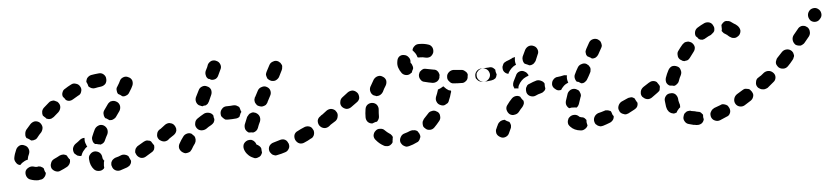

<svg xmlns="http://www.w3.org/2000/svg" viewBox="-37 -412 2499 573"><g transform="rotate(-5 1212.5 -126.0)"><path d="M60 26Q48 26 37 22Q30 20 26 13Q22 5 24 -3Q26 -10 34 -14Q41 -18 49 -16Q54 -14 60 -14Q61 -14 62 -15Q66 -15 70 -14Q74 -12 77 -10Q77 -9 78 -9Q78 -8 79 -8Q80 -2 82 3Q83 5 84 6Q83 14 78 19Q73 25 65 25Q62 26 60 26ZM334 7Q337 4 339 0Q340 -2 340 -4Q341 -7 340 -9Q339 -11 338 -13Q336 -18 334 -22Q330 -26 325 -27Q319 -29 313 -27Q304 -23 295 -21Q292 -20 288 -17Q285 -15 283 -11Q281 -8 281 -4Q280 0 282 4Q284 12 291 16Q298 20 306 18Q316 15 327 11Q331 9 334 7ZM242 14Q234 14 228 8Q217 -4 216 -23Q215 -32 221 -38Q226 -44 234 -45Q243 -45 249 -40Q255 -35 256 -26Q256 -23 257 -21Q257 -20 258 -19Q259 -18 259 -17Q260 -16 261 -15Q259 -11 259 -6Q258 0 259 6Q258 7 258 8Q257 8 257 9Q250 15 242 14ZM154 -11Q157 -14 158 -18Q159 -20 159 -23Q159 -25 159 -28Q157 -29 156 -31Q153 -35 151 -40Q147 -43 141 -44Q135 -44 130 -42Q121 -37 112 -33Q104 -29 102 -21Q99 -14 102 -6Q106 1 114 4Q122 7 129 3Q139 -1 148 -6Q152 -8 154 -11ZM412 -36Q414 -42 413 -48Q411 -50 410 -52Q407 -56 405 -60Q404 -61 402 -62Q400 -63 398 -63Q395 -64 391 -64Q387 -63 383 -61Q374 -56 366 -51Q362 -49 360 -46Q357 -43 356 -39Q355 -35 355 -31Q356 -28 358 -24Q362 -17 370 -14Q378 -12 385 -16Q394 -21 403 -27Q409 -30 412 -36ZM2 -71Q5 -78 13 -82Q20 -85 28 -81Q36 -78 39 -70Q42 -63 39 -55Q35 -47 34 -40Q34 -40 34 -39Q34 -39 34 -38Q28 -37 23 -34Q15 -30 10 -24Q2 -25 -2 -32Q-7 -39 -6 -46Q-4 -58 2 -71ZM180 -39Q177 -41 174 -44Q170 -51 171 -59Q173 -67 179 -72Q188 -78 195 -84Q198 -86 201 -87Q204 -88 208 -88Q208 -86 208 -85Q207 -76 211 -68Q212 -64 214 -61Q208 -58 204 -52Q198 -46 195 -37Q195 -37 195 -36Q193 -35 191 -35Q189 -35 187 -36Q183 -36 180 -39ZM465 -74Q466 -82 461 -89Q459 -92 456 -94Q452 -96 448 -97Q444 -97 441 -96Q437 -96 433 -93Q426 -88 425 -80Q423 -72 428 -65Q430 -62 434 -60Q437 -58 441 -57Q445 -56 449 -57Q453 -58 456 -60L457 -61Q463 -65 465 -74ZM241 -111Q245 -118 253 -121Q260 -124 268 -120Q275 -116 278 -108Q280 -100 277 -93Q272 -84 268 -75Q267 -72 264 -69Q261 -66 257 -65Q256 -64 255 -64Q254 -64 253 -64Q251 -65 248 -65Q243 -67 238 -67Q232 -71 231 -78Q229 -85 232 -91Q236 -101 241 -111ZM51 -143Q57 -149 65 -150Q73 -150 79 -145Q85 -139 86 -131Q86 -123 81 -116Q74 -109 68 -101Q66 -98 62 -96Q59 -95 55 -94Q53 -94 52 -94Q50 -94 49 -94Q43 -99 37 -102Q37 -102 36 -102Q32 -108 33 -114Q33 -121 37 -127Q44 -135 51 -143ZM274 -165 286 -182Q288 -185 291 -187Q294 -190 298 -190Q302 -191 306 -190Q310 -189 313 -187Q320 -183 322 -174Q323 -166 319 -159L307 -142Q305 -139 301 -137Q298 -135 294 -134Q292 -134 291 -134Q289 -134 287 -134Q283 -137 278 -140Q276 -141 275 -141Q271 -147 271 -153Q270 -159 274 -165ZM111 -202Q114 -205 118 -206Q122 -207 126 -207Q130 -206 133 -204Q137 -203 139 -200Q145 -193 144 -185Q143 -177 137 -171Q130 -165 122 -158Q119 -156 115 -154Q112 -153 108 -153Q106 -153 104 -154Q102 -154 100 -155Q98 -158 94 -161Q92 -163 90 -165Q88 -170 89 -177Q90 -183 95 -188Q103 -195 111 -202ZM325 -242Q327 -246 328 -248Q331 -255 339 -258Q347 -261 354 -257Q362 -254 365 -246Q367 -238 364 -231Q362 -227 360 -223Q356 -217 352 -210Q349 -205 343 -203Q337 -200 331 -202Q329 -204 326 -206Q323 -208 319 -210Q316 -215 316 -221Q315 -227 319 -232Q322 -237 325 -242ZM182 -250Q189 -254 197 -251Q205 -249 209 -241Q213 -234 210 -226Q208 -218 200 -215Q192 -210 183 -205Q178 -202 173 -202Q167 -202 162 -206Q160 -210 156 -214Q155 -216 154 -217Q152 -224 155 -230Q157 -236 163 -239Q172 -245 182 -250ZM237 -270Q240 -272 244 -273Q255 -275 267 -276Q275 -277 281 -272Q288 -266 288 -258Q289 -250 284 -243Q278 -237 270 -236Q261 -235 252 -233Q247 -232 242 -234Q237 -236 233 -240Q232 -246 229 -252Q228 -253 228 -254Q228 -256 229 -259Q230 -262 231 -264Q233 -267 237 -270Z M727 11Q724 14 720 15Q716 17 712 17Q708 17 705 15Q695 11 689 4Q682 -3 679 -13Q677 -21 680 -28Q684 -35 692 -38Q696 -39 700 -39Q704 -39 707 -37Q711 -35 713 -32Q716 -29 717 -25Q718 -24 718 -23Q719 -22 721 -22Q724 -20 727 -17Q730 -14 731 -10Q731 -4 732 2Q732 3 731 3Q731 4 731 5Q729 8 727 11ZM812 -2Q816 -8 814 -16Q814 -16 814 -17Q812 -20 811 -23Q810 -25 808 -27Q806 -29 804 -30Q800 -32 796 -32Q792 -32 789 -31Q778 -28 769 -25Q761 -23 756 -16Q752 -9 754 -1Q755 3 758 6Q760 9 763 11Q767 13 771 14Q775 14 778 13Q789 11 801 7Q808 5 812 -2ZM887 -31Q890 -34 891 -38Q892 -41 892 -44Q892 -48 891 -51Q891 -51 891 -51Q889 -54 887 -58Q883 -63 876 -64Q869 -65 863 -62Q853 -58 844 -53Q836 -50 833 -42Q831 -34 834 -27Q838 -19 845 -16Q853 -13 861 -17Q871 -21 881 -27Q885 -28 887 -31ZM538 -54Q538 -60 535 -65Q531 -68 528 -72Q521 -76 514 -74Q506 -72 502 -66Q495 -57 489 -46Q485 -39 487 -31Q490 -23 497 -19Q500 -17 504 -16Q508 -16 512 -17Q516 -18 519 -20Q522 -23 524 -26Q529 -35 535 -43Q538 -48 538 -54ZM949 -74Q950 -82 945 -89Q940 -95 932 -97Q924 -98 917 -93Q916 -92 915 -91Q908 -87 906 -79Q905 -71 909 -64Q912 -60 915 -58Q918 -56 922 -55Q926 -54 930 -55Q934 -56 937 -58Q939 -60 941 -61Q947 -66 949 -74ZM480 -79Q482 -82 483 -86Q483 -89 483 -92Q482 -96 481 -98Q480 -99 480 -100Q478 -102 476 -105Q471 -109 464 -110Q457 -110 451 -106L434 -93Q427 -89 425 -80Q424 -72 429 -66Q431 -62 434 -60Q438 -58 442 -57Q445 -57 449 -57Q453 -58 456 -61L474 -73Q478 -76 480 -79ZM697 -108Q699 -111 702 -114Q704 -117 708 -118Q712 -120 716 -120Q720 -119 723 -118Q731 -114 734 -107Q737 -99 734 -91Q729 -81 726 -72Q724 -67 720 -64Q716 -61 711 -60Q706 -61 701 -61Q699 -61 698 -61Q691 -65 688 -72Q686 -79 688 -86Q692 -96 697 -108ZM596 -100Q599 -105 599 -110Q597 -115 597 -121Q593 -128 585 -130Q577 -132 570 -129Q559 -123 549 -116Q542 -111 541 -103Q539 -95 544 -88Q549 -81 557 -80Q565 -79 572 -83Q580 -89 588 -93Q593 -96 596 -100ZM681 -124Q681 -124 681 -125Q681 -125 681 -125Q679 -129 678 -134Q678 -135 677 -137Q677 -138 676 -139Q675 -140 674 -141Q671 -143 667 -145Q663 -146 659 -146Q651 -145 641 -145H639Q630 -145 625 -139Q619 -133 619 -125Q619 -121 620 -117Q622 -114 625 -111Q628 -108 631 -106Q635 -105 639 -105H641Q652 -105 662 -106Q665 -106 668 -107Q671 -108 674 -110Q675 -113 677 -117Q678 -121 681 -124ZM738 -136Q741 -135 743 -135Q746 -135 749 -136Q753 -137 756 -139Q759 -142 761 -145V-146L771 -165Q775 -172 773 -180Q771 -188 763 -192Q756 -196 748 -193Q740 -191 736 -184L726 -165L725 -164Q724 -161 723 -157Q723 -153 724 -149Q725 -146 727 -144Q728 -141 731 -139Q732 -139 733 -138Q735 -137 738 -136ZM560 -154Q558 -155 557 -155Q551 -159 549 -166Q547 -173 550 -180L560 -200Q563 -207 571 -210Q579 -213 586 -209Q594 -206 597 -198Q599 -190 596 -183L587 -163Q585 -160 583 -157Q580 -155 577 -153Q576 -153 575 -153Q571 -153 566 -151Q566 -152 565 -152Q564 -152 564 -152Q562 -153 560 -154ZM764 -230Q765 -234 767 -238Q773 -249 777 -257Q781 -264 789 -266Q796 -269 804 -265Q807 -263 810 -260Q812 -257 814 -253Q815 -250 814 -246Q814 -242 812 -238Q808 -230 802 -218Q798 -212 791 -209Q785 -207 778 -209Q776 -210 774 -211Q773 -212 771 -213Q769 -215 767 -217Q766 -220 765 -223Q764 -226 764 -230ZM586 -256 592 -268Q592 -269 592 -270Q593 -270 593 -271L594 -274Q598 -281 606 -284Q614 -286 621 -282Q628 -279 631 -271Q634 -263 630 -256L622 -239Q619 -232 613 -229Q606 -226 599 -228Q598 -229 596 -230Q594 -231 592 -231Q586 -235 585 -242Q583 -249 586 -256Z M1201 8Q1204 5 1205 1Q1207 -2 1207 -6Q1206 -10 1205 -13Q1202 -17 1200 -21Q1195 -25 1189 -25Q1184 -26 1178 -24Q1169 -20 1161 -18Q1153 -16 1149 -9Q1144 -1 1146 7Q1147 10 1150 14Q1152 17 1156 19Q1159 21 1163 22Q1167 22 1171 21Q1183 18 1195 12Q1199 11 1201 8ZM1118 11Q1115 14 1111 15Q1107 16 1103 15Q1099 15 1096 13Q1083 6 1074 -5Q1068 -11 1068 -19Q1069 -28 1075 -33Q1081 -39 1089 -38Q1098 -38 1103 -32Q1109 -26 1115 -22Q1119 -20 1121 -17Q1124 -14 1125 -10Q1124 -7 1124 -4Q1123 0 1123 4Q1123 5 1123 5Q1123 5 1123 5Q1121 9 1118 11ZM1271 -60Q1271 -68 1265 -73Q1261 -75 1258 -77Q1252 -79 1246 -77Q1240 -76 1236 -71Q1229 -63 1222 -56Q1220 -53 1218 -49Q1217 -46 1217 -42Q1217 -38 1218 -34Q1220 -30 1223 -28Q1228 -22 1237 -22Q1245 -22 1251 -28Q1259 -36 1267 -46Q1272 -52 1271 -60ZM1051 -100Q1052 -108 1058 -113Q1065 -118 1073 -117Q1081 -116 1086 -110Q1091 -103 1090 -95Q1089 -85 1089 -75Q1089 -71 1087 -67Q1085 -64 1083 -61Q1082 -61 1082 -61Q1082 -60 1082 -60Q1078 -60 1073 -58Q1071 -57 1068 -56Q1060 -56 1054 -62Q1049 -68 1049 -76Q1049 -88 1051 -100ZM966 -85Q968 -92 965 -98Q964 -100 963 -101Q962 -103 961 -104Q956 -109 948 -110Q941 -110 935 -106Q924 -98 918 -93Q911 -89 909 -81Q908 -72 913 -66Q915 -62 918 -60Q922 -58 925 -57Q929 -57 933 -57Q937 -58 940 -61Q947 -65 959 -73Q965 -78 966 -85ZM1310 -130Q1310 -131 1310 -133Q1307 -134 1303 -135Q1296 -139 1290 -146Q1289 -147 1288 -148Q1286 -147 1285 -146Q1279 -142 1272 -140Q1271 -139 1271 -139Q1271 -138 1271 -138Q1268 -128 1264 -119Q1261 -111 1264 -104Q1267 -96 1275 -93Q1279 -91 1283 -91Q1287 -91 1290 -93Q1294 -95 1297 -97Q1300 -100 1301 -104Q1306 -115 1309 -127Q1310 -128 1310 -130ZM1035 -134Q1036 -141 1033 -148Q1032 -149 1031 -151Q1030 -152 1029 -153Q1024 -158 1017 -159Q1009 -159 1003 -155L986 -142Q979 -137 978 -129Q976 -121 981 -114Q986 -108 994 -106Q1002 -105 1009 -110L1027 -123Q1033 -127 1035 -134ZM1083 -186Q1088 -193 1096 -195Q1104 -197 1111 -192Q1118 -188 1120 -180Q1121 -172 1117 -165Q1111 -156 1107 -147Q1104 -142 1099 -139Q1094 -136 1087 -136Q1083 -138 1079 -139Q1072 -143 1070 -151Q1068 -158 1071 -165Q1077 -176 1083 -186ZM1424 -157Q1430 -163 1430 -171Q1430 -175 1428 -179Q1427 -182 1424 -185Q1421 -188 1418 -189Q1414 -191 1410 -191H1406Q1398 -191 1392 -185Q1386 -179 1386 -171Q1386 -167 1387 -163Q1389 -160 1392 -157Q1395 -154 1398 -153Q1402 -151 1406 -151H1410Q1418 -151 1424 -157ZM1320 -154Q1312 -154 1307 -161Q1301 -167 1302 -175Q1302 -183 1309 -189Q1315 -194 1323 -194Q1334 -193 1345 -192Q1352 -192 1357 -187Q1363 -183 1364 -176Q1363 -173 1363 -171Q1363 -170 1363 -169Q1362 -161 1356 -157Q1350 -152 1343 -153Q1331 -153 1320 -154ZM1234 -166Q1226 -167 1222 -174Q1217 -181 1219 -190Q1220 -193 1222 -197Q1225 -200 1228 -202Q1231 -204 1235 -205Q1239 -205 1243 -204Q1253 -202 1264 -200Q1267 -200 1271 -198Q1274 -196 1277 -192Q1278 -190 1279 -187Q1280 -185 1280 -182Q1280 -180 1279 -177Q1279 -176 1279 -175Q1277 -168 1271 -164Q1264 -160 1257 -161Q1245 -163 1234 -166ZM1181 -191Q1173 -192 1168 -198Q1162 -206 1159 -215Q1156 -224 1158 -234Q1159 -243 1165 -248Q1172 -253 1180 -251Q1188 -250 1193 -243Q1198 -237 1197 -229Q1197 -227 1197 -226Q1198 -225 1199 -224Q1201 -221 1202 -217Q1204 -213 1203 -209Q1203 -209 1203 -209Q1203 -209 1203 -208Q1200 -203 1198 -197Q1198 -197 1197 -196Q1197 -196 1196 -196Q1190 -190 1181 -191ZM1219 -241Q1220 -241 1222 -240Q1224 -240 1226 -240H1228Q1235 -240 1242 -238Q1250 -236 1257 -239Q1264 -243 1267 -251Q1269 -259 1266 -266Q1262 -274 1254 -276Q1242 -280 1228 -280H1226Q1218 -280 1213 -275Q1207 -270 1206 -263Q1209 -260 1211 -257Q1217 -250 1219 -241Z M1433 -1Q1433 3 1434 7Q1436 11 1438 13Q1441 16 1445 18Q1452 22 1460 19Q1468 16 1471 9L1477 -4Q1479 -7 1479 -11Q1480 -15 1478 -19Q1478 -20 1477 -22Q1476 -23 1475 -25Q1470 -27 1465 -30Q1464 -31 1463 -32Q1460 -33 1458 -32Q1455 -32 1453 -31Q1449 -30 1446 -27Q1443 -25 1441 -21L1439 -17Q1439 -16 1439 -16Q1438 -15 1438 -15L1435 -8Q1433 -5 1433 -1ZM1655 5Q1652 2 1650 -2Q1649 -5 1649 -9Q1649 -13 1651 -17Q1652 -21 1655 -23Q1661 -29 1670 -29Q1678 -29 1684 -23Q1684 -22 1685 -22Q1687 -21 1690 -20Q1694 -20 1698 -18Q1701 -16 1703 -13Q1704 -12 1704 -12Q1704 -11 1705 -11Q1704 -4 1706 3Q1706 4 1707 5Q1705 12 1698 16Q1692 20 1685 19Q1666 17 1655 5ZM1783 -3Q1787 -8 1787 -15Q1785 -17 1784 -19Q1782 -24 1781 -28Q1780 -30 1779 -31Q1777 -32 1776 -32Q1772 -34 1768 -34Q1764 -35 1760 -33Q1751 -30 1742 -28Q1734 -25 1730 -18Q1726 -11 1728 -3Q1729 1 1731 4Q1734 7 1737 9Q1741 11 1745 12Q1749 12 1753 11Q1763 8 1773 4Q1779 2 1783 -3ZM1859 -37Q1862 -43 1861 -49Q1860 -51 1859 -52Q1856 -57 1854 -62Q1852 -63 1851 -64Q1849 -65 1847 -66Q1844 -67 1840 -66Q1836 -66 1832 -64Q1823 -60 1814 -56Q1807 -52 1804 -44Q1801 -36 1805 -29Q1806 -25 1809 -23Q1812 -20 1816 -19Q1820 -17 1824 -17Q1828 -18 1831 -19Q1841 -24 1850 -29Q1856 -32 1859 -37ZM1523 -75Q1524 -79 1523 -84Q1523 -85 1522 -85Q1517 -91 1514 -97Q1508 -101 1501 -100Q1494 -99 1489 -94Q1481 -86 1474 -76Q1469 -70 1470 -62Q1472 -53 1478 -48Q1485 -43 1493 -45Q1501 -46 1506 -52Q1512 -60 1518 -66Q1521 -70 1523 -75ZM1656 -94Q1659 -101 1667 -105Q1675 -108 1682 -105Q1686 -103 1689 -101Q1692 -98 1693 -94Q1695 -90 1695 -86Q1695 -83 1693 -79Q1690 -69 1687 -61Q1686 -58 1684 -55Q1682 -52 1679 -50Q1675 -51 1670 -51Q1664 -52 1657 -50Q1652 -53 1649 -60Q1647 -66 1649 -73Q1652 -83 1656 -94ZM1911 -66Q1913 -70 1914 -74Q1914 -78 1913 -81Q1913 -85 1910 -89Q1906 -95 1897 -97Q1889 -98 1882 -93Q1875 -88 1874 -80Q1872 -72 1877 -65Q1880 -62 1883 -60Q1886 -58 1890 -57Q1894 -56 1898 -57Q1902 -58 1905 -60L1906 -61Q1909 -63 1911 -66ZM1560 -96Q1553 -93 1545 -96Q1537 -99 1534 -107Q1533 -111 1533 -115Q1533 -119 1534 -122Q1536 -126 1538 -129Q1541 -132 1545 -133Q1556 -138 1567 -141Q1574 -142 1580 -139Q1587 -136 1590 -130Q1590 -126 1590 -122Q1590 -119 1591 -115Q1590 -110 1586 -107Q1582 -103 1577 -102Q1568 -100 1560 -96ZM1620 -111Q1613 -116 1612 -124Q1612 -128 1613 -132Q1614 -136 1617 -139Q1619 -142 1623 -144Q1626 -146 1630 -146Q1640 -147 1648 -149Q1651 -150 1653 -149Q1656 -149 1659 -148Q1659 -147 1658 -145Q1657 -137 1660 -128Q1660 -127 1661 -126Q1659 -126 1658 -125Q1650 -122 1644 -115Q1640 -111 1638 -107Q1636 -106 1634 -106Q1626 -105 1620 -111ZM1693 -169Q1697 -176 1705 -178Q1713 -181 1720 -177Q1723 -175 1726 -172Q1728 -169 1730 -165Q1731 -161 1730 -157Q1730 -153 1728 -150Q1723 -140 1718 -132Q1716 -128 1713 -126Q1710 -123 1707 -122Q1705 -121 1703 -121Q1701 -121 1699 -121Q1695 -124 1691 -126Q1688 -127 1686 -127Q1682 -132 1681 -138Q1680 -145 1683 -150Q1687 -159 1693 -169ZM1500 -122Q1497 -127 1496 -132Q1496 -138 1498 -143L1507 -161Q1510 -169 1518 -172Q1526 -175 1533 -171Q1537 -169 1540 -166Q1542 -163 1544 -160Q1544 -159 1544 -158Q1544 -158 1544 -157Q1540 -156 1536 -154Q1529 -151 1523 -145Q1517 -139 1513 -131Q1511 -127 1511 -122Q1506 -123 1502 -123Q1501 -123 1500 -122ZM1410 -151Q1402 -151 1396 -157Q1390 -163 1390 -171Q1390 -175 1391 -179Q1393 -182 1396 -185Q1399 -188 1402 -189Q1406 -191 1410 -191Q1418 -191 1428 -192Q1432 -193 1436 -192Q1440 -191 1443 -188Q1444 -187 1445 -186Q1446 -185 1447 -184Q1447 -178 1449 -172Q1450 -171 1450 -170Q1449 -163 1445 -158Q1440 -154 1433 -153Q1420 -151 1410 -151ZM1496 -184Q1502 -190 1510 -193Q1510 -193 1511 -193Q1511 -193 1510 -193Q1507 -202 1508 -210Q1508 -213 1509 -216Q1506 -216 1504 -215Q1501 -215 1499 -213Q1491 -209 1482 -206Q1478 -204 1475 -202Q1472 -199 1471 -195Q1469 -192 1469 -188Q1469 -184 1470 -180Q1472 -175 1476 -172Q1480 -169 1485 -168L1486 -171Q1490 -178 1496 -184ZM1549 -188Q1551 -188 1553 -188Q1555 -188 1557 -189Q1561 -190 1564 -193Q1567 -196 1569 -199L1577 -218Q1581 -225 1578 -233Q1575 -241 1568 -244Q1560 -248 1552 -245Q1545 -242 1541 -235L1532 -216Q1530 -211 1531 -205Q1532 -198 1536 -194Q1539 -193 1543 -191Q1546 -190 1549 -188ZM1720 -214Q1721 -218 1723 -222L1733 -240Q1737 -247 1745 -249Q1753 -251 1760 -247Q1763 -245 1766 -242Q1768 -239 1769 -235Q1770 -231 1770 -227Q1769 -223 1767 -220L1757 -202Q1754 -197 1749 -194Q1743 -191 1737 -192Q1734 -195 1731 -196Q1728 -198 1725 -199Q1723 -201 1722 -203Q1721 -204 1721 -206Q1720 -210 1720 -214Z M2026 32Q2024 32 2023 32Q2015 30 2008 28Q2000 26 1996 18Q1992 11 1995 3Q1996 -1 1998 -4Q2001 -7 2004 -9Q2008 -11 2012 -11Q2016 -12 2019 -10Q2025 -9 2031 -8Q2031 -8 2033 -7Q2036 -7 2038 -6Q2043 -6 2047 -3Q2050 0 2053 4Q2053 4 2053 5Q2052 11 2054 18Q2052 26 2046 30Q2039 34 2032 33Q2029 33 2026 32ZM2133 7Q2136 1 2134 -6Q2134 -7 2133 -9Q2131 -12 2129 -16Q2128 -17 2126 -18Q2124 -20 2122 -20Q2118 -22 2114 -22Q2110 -22 2107 -20Q2097 -16 2088 -13Q2085 -11 2082 -9Q2079 -6 2077 -2Q2075 1 2075 5Q2075 9 2076 13Q2079 21 2086 24Q2094 28 2102 25Q2112 21 2123 16Q2130 14 2133 7ZM1966 -7Q1962 -8 1959 -9Q1955 -11 1952 -14Q1950 -17 1948 -20Q1946 -25 1945 -30Q1944 -38 1943 -47Q1942 -55 1948 -62Q1953 -68 1962 -68Q1970 -69 1976 -64Q1982 -58 1983 -50Q1983 -44 1985 -38Q1985 -36 1986 -35Q1987 -32 1987 -29Q1987 -27 1987 -24Q1983 -21 1980 -17Q1977 -14 1975 -9Q1975 -9 1975 -9Q1974 -9 1974 -9Q1970 -7 1966 -7ZM2206 -35Q2209 -42 2206 -48Q2205 -50 2204 -52Q2202 -54 2200 -57Q2199 -59 2196 -60Q2194 -61 2192 -61Q2188 -62 2184 -62Q2180 -61 2177 -59Q2168 -53 2159 -48Q2152 -43 2150 -35Q2148 -27 2152 -20Q2156 -13 2164 -11Q2172 -9 2179 -13Q2188 -19 2198 -25Q2204 -29 2206 -35ZM2260 -74Q2261 -82 2256 -88Q2254 -92 2251 -94Q2247 -96 2243 -97Q2240 -97 2236 -97Q2232 -96 2229 -93L2227 -92Q2220 -88 2219 -79Q2217 -71 2222 -64Q2224 -61 2228 -59Q2231 -57 2235 -56Q2239 -56 2243 -56Q2247 -57 2250 -60L2251 -61Q2258 -65 2260 -74ZM1929 -78Q1931 -81 1931 -85Q1932 -88 1932 -90Q1932 -92 1931 -94Q1931 -95 1930 -96Q1929 -98 1928 -99Q1926 -102 1924 -105Q1919 -109 1912 -109Q1906 -109 1900 -105Q1890 -98 1883 -94Q1876 -89 1874 -81Q1873 -73 1877 -66Q1879 -63 1883 -60Q1886 -58 1890 -57Q1894 -57 1898 -57Q1902 -58 1905 -60Q1912 -65 1923 -73Q1926 -75 1929 -78ZM1962 -138Q1966 -145 1973 -148Q1981 -150 1989 -146Q1996 -143 1998 -135Q2001 -127 1997 -119Q1993 -112 1990 -103Q1989 -99 1986 -96Q1983 -93 1980 -91Q1979 -91 1977 -90Q1976 -90 1975 -89Q1969 -91 1962 -91Q1955 -94 1952 -101Q1950 -108 1952 -115Q1956 -127 1962 -138ZM2010 -210Q2013 -213 2016 -215Q2020 -217 2024 -217Q2028 -218 2032 -216Q2035 -215 2038 -213Q2045 -207 2046 -199Q2046 -191 2041 -185Q2035 -177 2029 -169Q2026 -165 2023 -163Q2020 -161 2016 -161Q2013 -160 2011 -160Q2009 -161 2007 -161Q2003 -164 1999 -166Q1998 -167 1998 -167Q1993 -172 1993 -179Q1992 -187 1996 -192Q2003 -202 2010 -210ZM2150 -268Q2154 -268 2158 -266Q2163 -263 2168 -259Q2174 -256 2179 -251Q2185 -245 2186 -237Q2186 -229 2181 -223Q2178 -220 2174 -218Q2171 -216 2167 -216Q2163 -216 2159 -217Q2155 -219 2152 -221Q2149 -224 2146 -226Q2146 -226 2146 -227Q2145 -227 2145 -227Q2142 -229 2139 -231Q2136 -232 2134 -235Q2132 -237 2130 -240Q2132 -245 2131 -251Q2131 -254 2131 -258Q2133 -261 2136 -264Q2139 -266 2142 -268Q2146 -269 2150 -268ZM2081 -268Q2089 -271 2097 -268Q2104 -265 2107 -257Q2109 -254 2109 -250Q2109 -246 2108 -242Q2106 -238 2103 -236Q2100 -233 2097 -231Q2089 -228 2081 -223Q2077 -220 2071 -219Q2065 -219 2060 -222Q2057 -227 2053 -230Q2053 -230 2052 -231Q2049 -237 2051 -245Q2053 -252 2059 -256Q2070 -263 2081 -268Z M2278 -87Q2279 -95 2274 -101Q2272 -103 2271 -104Q2265 -109 2258 -109Q2251 -109 2245 -105Q2237 -98 2228 -92Q2225 -90 2223 -86Q2221 -83 2220 -79Q2220 -75 2221 -71Q2221 -67 2224 -64Q2226 -61 2229 -59Q2233 -57 2237 -56Q2241 -55 2244 -56Q2248 -57 2252 -59Q2261 -66 2270 -74Q2277 -79 2278 -87ZM2337 -142Q2339 -145 2339 -149Q2338 -153 2337 -157Q2335 -160 2333 -163Q2332 -163 2332 -163Q2331 -164 2330 -165Q2324 -169 2316 -168Q2309 -167 2304 -162Q2296 -153 2289 -146Q2286 -143 2285 -139Q2283 -135 2283 -131Q2283 -127 2285 -124Q2287 -120 2290 -117Q2296 -112 2304 -112Q2312 -112 2318 -118Q2326 -126 2333 -135Q2336 -138 2337 -142ZM2392 -215Q2392 -223 2386 -229Q2385 -229 2384 -230Q2384 -230 2383 -231Q2377 -235 2369 -234Q2361 -232 2357 -226L2343 -209Q2338 -202 2339 -194Q2340 -186 2346 -180Q2349 -178 2353 -177Q2357 -176 2361 -176Q2365 -177 2368 -179Q2372 -181 2374 -184L2388 -201Q2393 -208 2392 -215ZM2431 -266Q2430 -275 2423 -280Q2417 -285 2409 -284Q2400 -283 2395 -276Q2390 -269 2391 -261Q2392 -253 2398 -247Q2405 -242 2413 -243Q2421 -244 2426 -251L2427 -252Q2432 -258 2431 -266Z"/></g></svg>

Font: FRB American Cursive Dashed
Style: Bold Italic
Weight: 700
Italic angle: -25°
Version: Version 2.0;Modular Font Editor K font №1